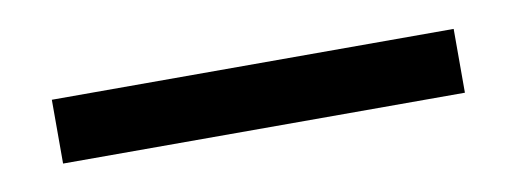

<svg xmlns="http://www.w3.org/2000/svg" viewBox="-25 -22 503 187"><g transform="rotate(-10 226.5 71.5)"><path d="M27.9 103.3V40.2H425.3V103.3Z"/></g></svg>

Font: Anek Gurmukhi Medium
Style: Regular
Weight: 500
Designer: Sarang Kulkarni (Gurmukhi), Yesha Goshar (Latin)
Foundry: Ek Type
Version: Version 1.003